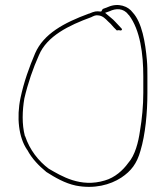

<svg xmlns="http://www.w3.org/2000/svg" viewBox="-20 -710 641 749"><path d="M60 -328C44 -252 53 -174 85 -127V-126H86C105 -90 132 -63 161 -39C194 -18 233 5 276 14C348 28 410 11 453 -17C492 -43 514 -72 528 -122C547 -185 555 -270 555 -347V-412C555 -433 555 -454 553 -476C547 -544 534 -622 498 -661C480 -686 441 -700 402 -683L381 -675C380 -673 377 -670 376 -666L372 -665C355 -667 349 -666 328 -657H327C229 -621 150 -578 117 -502C94 -448 73 -390 60 -328ZM75 -326C89 -386 109 -444 132 -495C163 -569 248 -611 336 -643C344 -647 353 -652 363 -650C381 -649 393 -635 401 -627C407 -622 416 -613 424 -603L436 -591C440 -593 447 -592 452 -591C456 -593 458 -596 453 -600L441 -613C432 -622 424 -632 416 -638L390 -660L407 -666C432 -678 461 -679 481 -653V-652L483 -651C527 -593 539 -499 539 -412V-348C539 -298 534 -246 526 -199C520 -156 507 -104 480 -74C460 -46 428 -17 389 -6C294 23 220 -23 170 -52C130 -82 96 -125 78 -179H77V-180C65 -225 67 -279 75 -326Z"/></svg>

Font: Stray Cat
Style: ExLtExt
Weight: 200
Version: Version 1.0